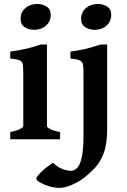

<svg xmlns="http://www.w3.org/2000/svg" viewBox="-20 -689 628 950"><path d="M148.9 -541.5Q122.1 -541.5 102.1 -554.7Q82 -567.9 82 -595.7Q82 -628.9 105.7 -649.2Q129.4 -669.4 163.6 -669.4Q189.9 -669.4 210.4 -656.7Q231 -644 231 -615.7Q231 -583 207.5 -562.3Q184.1 -541.5 148.9 -541.5ZM30.8 0V-35.6Q64 -42.5 79.6 -50.8Q95.2 -59.1 95.2 -65.4V-316.4Q95.2 -350.1 93.5 -366.7Q91.8 -383.3 78.6 -389.9Q65.4 -396.5 30.8 -399.4V-433.6Q72.8 -439.5 110.6 -448Q148.4 -456.5 181.2 -468.8H212.4V-65.4Q212.4 -59.6 227.1 -51Q241.7 -42.5 277.3 -35.6V0ZM448.7 -541.5Q421.9 -541.5 401.6 -554.7Q381.3 -567.9 381.3 -595.7Q381.3 -628.9 405.3 -649.2Q429.2 -669.4 463.4 -669.4Q489.7 -669.4 510 -656.7Q530.3 -644 530.3 -615.7Q530.3 -583 507.1 -562.3Q483.9 -541.5 448.7 -541.5ZM273.9 240.7Q248.5 240.7 221.9 232.4Q195.3 224.1 177.5 213.6Q159.7 203.1 159.7 195.8Q159.7 189 169.9 177Q180.2 165 194.6 152.3Q209 139.6 222.7 129.6Q236.3 119.6 243.7 116.2Q259.8 135.3 285.6 145.8Q311.5 156.2 329.6 156.2Q346.7 156.2 361.1 142.6Q375.5 128.9 384.3 90.6Q393.1 52.2 393.1 -21V-316.4Q393.1 -350.1 391.1 -366.5Q389.2 -382.8 376 -389.4Q362.8 -396 328.6 -399.4V-433.6Q363.3 -438.5 386.7 -443.4Q410.2 -448.2 430.9 -454.3Q451.7 -460.4 477.5 -468.8H510.3V-52.2Q510.3 22.9 493.4 67.9Q476.6 112.8 451.2 139.9Q425.8 167 399.4 188Q373.5 209 337.4 224.9Q301.3 240.7 273.9 240.7Z"/></svg>

Font: David Libre
Style: Bold
Weight: 700
Designer: Ismar David, J. Victor Gaultney, Annie Olsen and Meir Sadan
Foundry: Monotype Imaging Inc. & SIL International
Version: Version 1.100; ttfautohint (v1.8.4.7-5d5b)